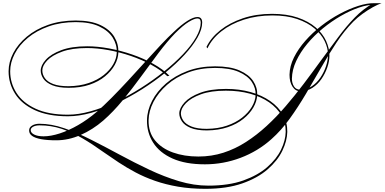

<svg xmlns="http://www.w3.org/2000/svg" viewBox="-20 -824 2419 1207"><path d="M1869 -250Q1838 -250 1819 -279Q1800 -308 1800 -354Q1801 -409 1828 -463Q1855 -517 1899.5 -567.5Q1944 -618 2000 -661.5Q2056 -705 2116 -737Q2176 -769 2232.5 -787Q2289 -805 2335 -804V-794Q2291 -795 2235.5 -776Q2180 -757 2122 -723.5Q2064 -690 2009.5 -645.5Q1955 -601 1911.5 -548.5Q1868 -496 1842 -440.5Q1816 -385 1815 -329Q1815 -302 1828 -281Q1841 -260 1869 -260Q1908 -260 1940 -281.5Q1972 -303 1994.5 -336.5Q2017 -370 2029.5 -408Q2042 -446 2042 -480Q2042 -522 2021 -565.5Q2000 -609 1957 -645.5Q1914 -682 1848 -704.5Q1782 -727 1692 -727Q1596 -727 1513.5 -700.5Q1431 -674 1371.5 -627Q1312 -580 1284 -520L1278 -529Q1306 -587 1365 -634Q1424 -681 1507 -709Q1590 -737 1690 -737Q1783 -737 1851.5 -713.5Q1920 -690 1964.5 -651.5Q2009 -613 2030 -566.5Q2051 -520 2051 -475Q2051 -439 2037.5 -400Q2024 -361 2000.5 -327Q1977 -293 1943.5 -271.5Q1910 -250 1869 -250ZM44 -376Q44 -302 83.5 -240Q123 -178 204 -140.5Q285 -103 407 -103Q473 -103 550 -124.5Q627 -146 707 -183.5Q787 -221 864.5 -270Q942 -319 1010 -373.5Q1078 -428 1130.5 -483Q1183 -538 1212.5 -589.5Q1242 -641 1242 -682Q1242 -708 1221 -708Q1202 -708 1166.5 -686.5Q1131 -665 1081 -615Q1030 -562 976.5 -491Q923 -420 867 -343Q811 -266 751.5 -193.5Q692 -121 629 -66Q563 -9 487 24.5Q411 58 334 58Q277 58 239 51Q201 44 182 30.5Q163 17 163 -4Q163 -23 181.5 -34.5Q200 -46 228 -46Q302 -46 383.5 -18Q465 10 553 54.5Q641 99 732.5 148.5Q824 198 918 242.5Q1012 287 1105.5 315Q1199 343 1290 343Q1418 343 1509.5 310.5Q1601 278 1660 226.5Q1719 175 1747 116.5Q1775 58 1776 5Q1777 -51 1749.5 -98.5Q1722 -146 1671.5 -181Q1621 -216 1552 -235Q1483 -254 1400 -254Q1305 -254 1242.5 -231Q1180 -208 1149 -175.5Q1118 -143 1117 -113Q1117 -89 1132.5 -66Q1148 -43 1184 -28.5Q1220 -14 1280 -14Q1351 -15 1406.5 -34Q1462 -53 1501.5 -84Q1541 -115 1563 -152Q1585 -189 1587 -226Q1589 -270 1563 -309Q1537 -348 1480 -372.5Q1423 -397 1332 -397Q1238 -397 1161.5 -368Q1085 -339 1030 -290.5Q975 -242 945 -184Q915 -126 914 -68Q913 8 954.5 58.5Q996 109 1067 134.5Q1138 160 1227 160Q1310 160 1384.5 136Q1459 112 1526.5 68.5Q1594 25 1656 -32Q1718 -89 1776 -156.5Q1834 -224 1888.5 -296Q1943 -368 1995 -440Q2055 -521 2106 -590Q2157 -659 2210 -713.5Q2263 -768 2327 -804H2379Q2355 -796 2323.5 -778.5Q2292 -761 2259.5 -737.5Q2227 -714 2201 -688Q2144 -630 2094.5 -555Q2045 -480 1998 -397.5Q1951 -315 1902.5 -233Q1854 -151 1801 -77.5Q1748 -4 1686 51Q1601 127 1492.5 168Q1384 209 1268 209Q1146 209 1064.5 172.5Q983 136 943 73Q903 10 904 -68Q905 -130 936 -190Q967 -250 1023.5 -299Q1080 -348 1158 -377.5Q1236 -407 1332 -407Q1427 -407 1486 -381Q1545 -355 1572 -314Q1599 -273 1597 -226Q1595 -187 1572.5 -148Q1550 -109 1509.5 -76.5Q1469 -44 1411.5 -24.5Q1354 -5 1281 -4Q1217 -4 1178.5 -20Q1140 -36 1123.5 -61Q1107 -86 1107 -112Q1108 -145 1140.5 -180.5Q1173 -216 1238 -240.5Q1303 -265 1401 -265Q1485 -265 1556 -245Q1627 -225 1679 -188.5Q1731 -152 1759 -103Q1787 -54 1786 5Q1785 61 1755 123.5Q1725 186 1662.5 240.5Q1600 295 1503 329Q1406 363 1271 363Q1178 363 1099.5 349.5Q1021 336 955 313Q889 290 832.5 260Q776 230 726 197Q676 164 629 131Q561 82 496.5 44.5Q432 7 366.5 -14.5Q301 -36 229 -36Q204 -36 188.5 -27.5Q173 -19 173 -6Q173 11 195 22Q217 33 254 33Q299 33 355 15Q411 -3 471 -37.5Q531 -72 587 -120Q630 -157 681.5 -209Q733 -261 787 -319.5Q841 -378 893.5 -436Q946 -494 992 -543Q1038 -592 1072 -623Q1119 -668 1157.5 -692.5Q1196 -717 1221 -717Q1251 -717 1251 -682Q1251 -640 1221.5 -588Q1192 -536 1140 -479.5Q1088 -423 1020 -368Q952 -313 874 -263.5Q796 -214 714.5 -175.5Q633 -137 554.5 -115Q476 -93 407 -93Q282 -93 199 -131.5Q116 -170 75 -234.5Q34 -299 34 -376Q34 -434 63.5 -490.5Q93 -547 148.5 -593.5Q204 -640 282 -667.5Q360 -695 456 -695Q551 -695 611 -666.5Q671 -638 698.5 -592.5Q726 -547 724 -494Q723 -455 701.5 -416Q680 -377 640 -344Q600 -311 543 -291.5Q486 -272 412 -272Q348 -272 309 -288Q270 -304 253 -329Q236 -354 236 -380Q236 -413 268 -448.5Q300 -484 365 -508.5Q430 -533 528 -533Q593 -533 666 -519.5Q739 -506 810.5 -481.5Q882 -457 943 -423Q1004 -389 1045 -348L1032 -345Q991 -384 931 -416.5Q871 -449 802 -472.5Q733 -496 662 -509Q591 -522 527 -522Q432 -522 369.5 -499Q307 -476 276.5 -443.5Q246 -411 246 -381Q246 -356 262 -333Q278 -310 314 -296Q350 -282 411 -282Q482 -283 537.5 -302Q593 -321 632 -352Q671 -383 692 -420Q713 -457 714 -494Q716 -544 688.5 -587.5Q661 -631 603.5 -658Q546 -685 456 -685Q362 -685 285.5 -658Q209 -631 155 -586Q101 -541 72.5 -486Q44 -431 44 -376Z"/></svg>

Font: Ballet
Style: Regular
Weight: 400
Designer: Maximiliano R. Sproviero
Foundry: Omnibus-Type
Version: Version 1.100